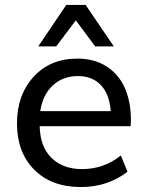

<svg xmlns="http://www.w3.org/2000/svg" viewBox="-20 -753 609 784"><path d="M144.5 -299.3H432.1Q427.2 -368.2 392.1 -405.3Q356.9 -442.4 298.3 -442.4Q236.8 -442.4 195.6 -404.3Q154.3 -366.2 144.5 -299.3ZM309.6 10.7Q189.9 10.7 119.6 -60.3Q49.3 -131.3 49.3 -249Q49.3 -364.7 116.9 -439.2Q184.6 -513.7 295.9 -513.7Q366.2 -513.7 416.3 -481Q466.3 -448.2 490.5 -392.1Q514.6 -335.9 514.6 -261.7Q514.6 -252.4 513.2 -237.8H142.1Q143.6 -153.8 190.4 -108.2Q237.3 -62.5 314.5 -62.5Q404.3 -62.5 473.6 -118.2L500.5 -51.8Q419.9 10.7 309.6 10.7ZM136.2 -563.5 250.5 -732.9H329.6L444.8 -563.5H368.7L289.6 -669.9L209.5 -563.5Z"/></svg>

Font: Muli
Style: Regular
Weight: 400
Designer: Vernon Adams
Foundry: newtypography
Version: Version 2; ttfautohint (v1.00rc1.6-4cba) -l 8 -r 50 -G 200 -